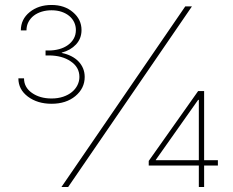

<svg xmlns="http://www.w3.org/2000/svg" viewBox="-20 -753 940 773"><path d="M54 0ZM254.3 0H227.3L725.9 -727.3H752.8ZM801.8 0H780.5V-86.6H578.8V-105.1L777.7 -386.4H801.8V-108H857.2V-86.6H801.8ZM780.5 -108V-350.9H777.7L607.2 -109.4V-108ZM187.5 -335.2Q131 -335.2 92.3 -364Q54 -392.8 54 -437.5H76.7Q76.7 -401.3 108.7 -378.9Q140.6 -356.5 187.5 -356.5Q213.4 -356.5 234.4 -363.6Q255.3 -370.7 269.7 -382.6Q284.1 -394.5 291.9 -410.3Q299.7 -426.1 299.7 -443.2Q299.7 -482.6 264.6 -506Q229.8 -529.8 176.1 -529.8H163.4V-549.7H176.1Q198.5 -549.7 218.4 -555.2Q238.3 -560.7 253.2 -571.4Q268.1 -582 276.8 -597.3Q285.5 -612.6 285.5 -632.1Q285.5 -648.4 278.8 -663Q272 -677.6 259.2 -688.4Q246.4 -699.2 228.3 -705.4Q210.2 -711.6 187.5 -711.6Q166.5 -711.6 148.3 -706.1Q130 -700.6 116.3 -690.2Q102.6 -679.7 94.6 -664.6Q86.6 -649.5 86.6 -630.7H63.9Q63.9 -675.4 99.4 -704.2Q134.9 -733 187.5 -733Q240.1 -733 273.8 -703.8Q308.2 -674.7 308.2 -632.1Q308.2 -597.7 285.9 -573.9Q263.8 -550.4 228.7 -541.2V-539.8Q250 -535.5 267 -526.8Q284.1 -518.1 296 -505.7Q307.9 -493.3 314.5 -477.5Q321 -461.6 321 -443.2Q321 -397.4 283.4 -366.1Q246.1 -335.2 187.5 -335.2Z"/></svg>

Font: Linik Sans Thin
Style: Regular
Weight: 100
Designer: Fonts by Rasmus Andersson / Changes by Cristiano Sobral with parts from Marc Monis
Foundry: rsms
Version: Version 3.020; ttfautohint (v1.6)